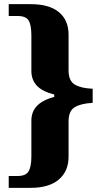

<svg xmlns="http://www.w3.org/2000/svg" viewBox="-20 -780 487 924"><path d="M22 67H65Q104 67 117.5 44.5Q131 22 131 -28V-199Q131 -242 157.5 -270Q184 -298 241 -314V-325Q183 -340 157 -368Q131 -396 131 -439V-609Q131 -659 118 -681Q105 -703 65 -703H22V-760H128Q217 -760 263.5 -721.5Q310 -683 310 -613V-441Q310 -391 340 -373Q370 -355 426 -353V-285Q369 -282 339.5 -264Q310 -246 310 -196V-26Q310 44 263 84Q216 124 128 124H22Z"/></svg>

Font: Noto Serif ExtraBold
Style: Regular
Weight: 800
Designer: Monotype Design Team
Foundry: Monotype Imaging Inc.
Version: Version 1.001